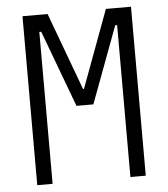

<svg xmlns="http://www.w3.org/2000/svg" viewBox="-51 -739 688 785"><g transform="rotate(-5 293.0 -346.5)"><path d="M70.3 0H133.3V-623.5H141.1L258.3 -309.1H327.6L444.8 -623.5H452.6V0H515.6V-693.4H412.6L294.9 -375.5H291L173.3 -693.4H70.3Z"/></g></svg>

Font: Cascadia Mono Light
Style: Regular
Weight: 300
Monospace: yes
Designer: Aaron Bell
Foundry: Saja Typeworks
Version: Version 2404.023